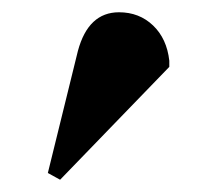

<svg xmlns="http://www.w3.org/2000/svg" viewBox="-20 -781 361 313"><path d="M78 -488 58 -499 107 -698Q124 -761 174 -761Q207 -761 229.5 -739.5Q252 -718 256 -682V-672Z"/></svg>

Font: Display Black
Style: Regular
Weight: 900
Designer: Latin by Veronika Burian and Jose Scaglione. Greek by Irene Vlachou. Cyrillic by Vera Evstafieva.
Foundry: TypeTogether
Version: Version 3.002